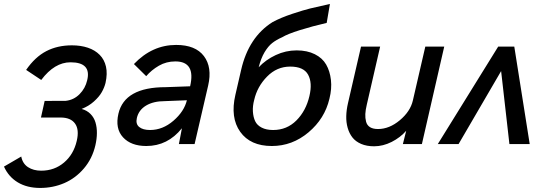

<svg xmlns="http://www.w3.org/2000/svg" viewBox="-100 -721 2737 961"><path d="M101.1 219.7Q35.6 219.7 -10.7 191.9Q-57.1 164.1 -80.1 112.8L6.3 62.5Q13.2 98.1 40.3 115.7Q67.4 133.3 106 133.3Q172.4 133.3 220.5 92.5Q268.6 51.8 284.2 -16.1Q297.4 -72.3 275.6 -102.5Q253.9 -132.8 203.1 -132.8H105L123.5 -215.8L229 -216.3Q269.5 -220.7 298.3 -249.8Q327.1 -278.8 336.4 -319.3Q358.4 -409.2 252.9 -409.2Q172.9 -409.2 106.4 -320.8L30.8 -371.1Q75.2 -435.5 131.3 -464.8Q187.5 -494.1 259.8 -494.1Q304.2 -494.1 339.8 -482.2Q375.5 -470.2 398.9 -446.5Q422.4 -422.9 430.4 -387.7Q438.5 -352.5 428.2 -306.2Q422.4 -282.7 409.4 -259.8Q396.5 -236.8 370.1 -213.1Q343.8 -189.5 308.6 -175.8Q335.4 -168.5 353 -150.6Q370.6 -132.8 377.9 -108.2Q385.3 -83.5 385 -54.7Q384.8 -25.9 377.4 6.3Q361.8 73.2 319.8 122.3Q277.8 171.4 221.4 195.6Q165 219.7 101.1 219.7Z M632.3 9.8Q555.7 9.8 515.6 -33.9Q475.6 -77.6 492.7 -151.9Q523.4 -284.7 729 -284.7L851.6 -289.1Q880.4 -413.6 777.8 -413.6Q732.4 -413.6 695.3 -392.1Q658.2 -370.6 631.8 -339.8L570.3 -400.4Q661.6 -496.1 781.7 -496.1Q878.4 -496.1 920.7 -440.2Q962.9 -384.3 941.9 -293L874 0H795.4L810.5 -79.1Q739.3 9.8 632.3 9.8ZM650.9 -70.3Q714.4 -70.3 768.1 -116.7Q821.8 -163.1 835.4 -219.2L725.6 -214.8Q668 -214.8 631.1 -192.6Q594.2 -170.4 585 -130.4Q578.1 -100.6 596.7 -85.4Q615.2 -70.3 650.9 -70.3Z M1384.8 -468.8Q1437.5 -468.8 1475.6 -449.7Q1513.7 -430.7 1532.5 -397.9Q1551.3 -365.2 1556.4 -321Q1561.5 -276.9 1548.8 -226.6Q1525.4 -127 1444.1 -58.6Q1362.8 9.8 1260.7 9.8Q1152.8 9.8 1102.3 -61.3Q1051.8 -132.3 1078.1 -246.1L1106.9 -371.1Q1144.5 -535.2 1264.2 -610.4Q1305.7 -632.8 1363.3 -651.9Q1420.9 -670.9 1451.9 -678.5Q1482.9 -686 1551.3 -701.2L1535.2 -606.4Q1463.4 -589.8 1401.1 -570.3Q1338.9 -550.8 1312.5 -534.7Q1282.7 -521.5 1262.5 -505.6Q1242.2 -489.7 1224.1 -459.5Q1206.1 -429.2 1194.8 -384.3Q1230 -421.9 1280 -445.3Q1330.1 -468.8 1384.8 -468.8ZM1448.7 -240.2Q1464.4 -306.6 1442.1 -347.2Q1419.9 -387.7 1352.5 -387.7Q1285.6 -387.7 1236.6 -337.6Q1187.5 -287.6 1172.4 -221.2Q1164.1 -190.4 1165.8 -162.8Q1167.5 -135.3 1177 -114.7Q1186.5 -94.2 1209.7 -82.3Q1232.9 -70.3 1267.1 -70.3Q1335.9 -70.3 1383.8 -118.4Q1431.6 -166.5 1448.7 -240.2Z M1772.5 11.2Q1735.4 11.2 1707.5 -0.7Q1679.7 -12.7 1663.8 -33.2Q1647.9 -53.7 1640.1 -81.3Q1632.3 -108.9 1633.1 -139.6Q1633.8 -170.4 1641.6 -204.1L1707 -487.8H1802.7L1735.8 -196.8Q1729.5 -170.4 1728.5 -150.4Q1727.5 -130.4 1732.2 -112.3Q1736.8 -94.2 1751.7 -84.7Q1766.6 -75.2 1792 -75.2Q1848.6 -75.2 1901.1 -119.1Q1953.6 -163.1 1966.3 -217.3L2028.8 -487.8H2123.5L2011.7 0H1916.5L1933.1 -66.4Q1903.8 -32.7 1860.4 -10.7Q1816.9 11.2 1772.5 11.2Z M2091.3 0 2393.6 -487.8H2474.1L2551.3 0H2449.7L2408.2 -365.2L2195.3 0Z"/></svg>

Font: HK Grotesk Medium Italic
Style: Regular
Weight: 500
Italic angle: -13°
Designer: Alfredo Marco Pradil and Stefan Peev
Foundry: Hanken Design Co.
Version: Version 1.000;PS 001.000;hotconv 1.0.88;makeotf.lib2.5.64775